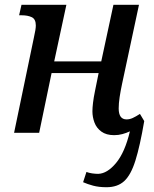

<svg xmlns="http://www.w3.org/2000/svg" viewBox="-20 -556 643 804"><path d="M426 228Q394 228 370 221.5Q346 215 328 207L342 164Q352 168 365.5 170Q379 172 391 172Q429 171 466 126.5Q503 82 524 -6Q509 1 492.5 5.5Q476 10 458 10Q425 10 404.5 -5Q384 -20 375.5 -43Q367 -66 367 -90Q367 -104 369.5 -125.5Q372 -147 378 -176L393 -250H196L144 0H39L122 -399Q130 -434 130 -449Q130 -476 113 -484Q96 -492 71 -492H60L70 -536H258L207 -299H404L455 -536H562L491 -204Q485 -176 481 -149.5Q477 -123 477 -102Q477 -56 510 -56Q523 -56 536 -62Q549 -68 566 -79L584 -49Q566 56 547 116.5Q528 177 500 202.5Q472 228 426 228Z"/></svg>

Font: Noto Serif SemiCondensed Medium
Style: Italic
Weight: 500
Width: 4
Italic angle: -12°
Designer: Monotype Design Team
Foundry: Monotype Imaging Inc.
Version: Version 2.013